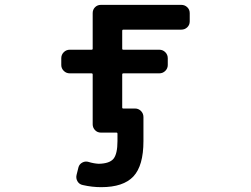

<svg xmlns="http://www.w3.org/2000/svg" viewBox="-20 -566 1040 794"><path d="M398.4 208Q360.4 208 322.3 199.2Q307.6 196.3 300.3 183.6Q293 170.9 296.9 156.2L304.7 125Q308.6 112.3 320.8 106Q333 99.6 345.7 103.5Q368.2 110.4 388.7 111.3Q432.6 110.4 449.2 90.8Q465.8 70.3 465.8 17.6V-12.7Q465.8 -17.6 461.9 -17.6H397.5Q382.8 -17.6 373 -27.8Q363.3 -38.1 363.3 -51.8V-257.8Q363.3 -262.7 358.4 -262.7H268.6Q253.9 -262.7 243.7 -272.9Q233.4 -283.2 233.4 -296.9V-325.2Q233.4 -339.8 243.7 -350.1Q253.9 -360.4 268.6 -360.4H358.4Q363.3 -360.4 363.3 -364.3V-511.7Q363.3 -526.4 373 -536.1Q382.8 -545.9 397.5 -545.9H729.5Q744.1 -545.9 754.4 -536.1Q764.6 -526.4 764.6 -511.7V-477.5Q764.6 -462.9 754.4 -453.1Q744.1 -443.4 729.5 -443.4H490.2Q485.4 -443.4 485.4 -438.5V-364.3Q485.4 -360.4 490.2 -360.4H638.7Q653.3 -360.4 663.6 -350.1Q673.8 -339.8 673.8 -325.2V-296.9Q673.8 -283.2 663.6 -272.9Q653.3 -262.7 638.7 -262.7H490.2Q485.4 -262.7 485.4 -257.8V-121.1Q485.4 -117.2 490.2 -117.2H539.1Q552.7 -117.2 563 -106.9Q573.2 -96.7 573.2 -82V17.6Q573.2 119.1 531.7 163.6Q490.2 208 398.4 208Z"/></svg>

Font: Rounded-L Mgen+ 1m medium
Style: Regular
Weight: 500
Designer: [Source Han Sans]
Ryoko NISHIZUKA  (kana & ideographs); Paul D. Hunt (Latin, Greek & Cyrillic); Wenlong ZHANG  (bopomofo
Version: Version 1.059.20150602